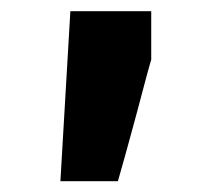

<svg xmlns="http://www.w3.org/2000/svg" viewBox="-20 -158 373 349"><path d="M89.8 171.4 107.9 -137.7H254.9V-49.8Q248.5 -27.8 242.7 -5.6Q236.8 16.6 231 38.6Q225.1 60.5 219 82.8Q212.9 105 206.8 127.2Q200.7 149.4 194.3 171.4Z"/></svg>

Font: Comme ExtraBold
Style: Regular
Weight: 800
Version: Version 1.000;gftools[0.9.27]